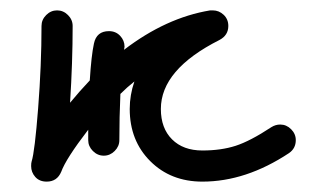

<svg xmlns="http://www.w3.org/2000/svg" viewBox="-20 -350 630 370"><path d="M520 -110Q532 -110 541 -101Q550 -92 550 -80Q550 -64 537 -55Q454 0 370 0Q309 0 269.5 -39.5Q230 -79 230 -140Q230 -167 239 -193Q225 -182 212 -169Q210 -124 210 -80Q210 -68 201 -59Q192 -50 180 -50Q168 -50 159 -59Q150 -68 150 -80Q150 -90 150 -100Q107 -44 98 -19Q90 0 70 0Q56 0 48 -9Q40 -18 40 -30Q40 -36 41 -39Q47 -58 53.5 -141.5Q60 -225 60 -300Q60 -312 69 -321Q78 -330 90 -330Q102 -330 111 -321Q120 -312 120 -300Q120 -230 115 -152Q134 -175 153 -195Q156 -243 161 -266Q166 -290 190 -290Q203 -290 211.5 -281Q220 -272 220 -260Q220 -259 219.5 -257Q219 -255 219 -254Q300 -316 385 -330H390Q402 -330 411 -321.5Q420 -313 420 -300Q420 -282 403 -273Q290 -216 290 -140Q290 -103 311.5 -81.5Q333 -60 370 -60Q406 -60 434 -69Q462 -78 503 -105Q511 -110 520 -110Z"/></svg>

Font: Pecita
Style: Book
Weight: 400
Width: 7
Version: Version 4.3